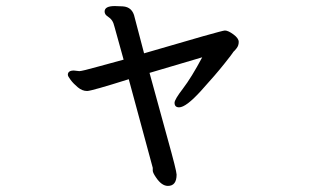

<svg xmlns="http://www.w3.org/2000/svg" viewBox="-20 -547 1040 637"><path d="M537.1 69.8Q516.1 69.8 497.1 41Q486.8 25.9 486.8 19V9.8L407.2 -284.2Q283.2 -245.1 269 -245.1Q252.9 -245.1 238.5 -257.1Q224.1 -269 214.6 -281.5Q205.1 -293.9 205.1 -298.8Q205.1 -313 225.1 -313L243.2 -311Q252 -311 306.9 -326.4Q361.8 -341.8 390.1 -349.1L359.9 -458Q356.9 -471.2 351.6 -479Q346.2 -486.8 336.7 -492.9Q327.1 -499 327.1 -508.8Q327.1 -526.9 360.8 -526.9L387.2 -525.9Q419.9 -523.9 426.8 -488.8L458 -370.1Q715.8 -445.8 726.1 -445.8Q736.8 -445.8 754.4 -432.9Q772 -419.9 772 -408Q772 -396 765.4 -387.5Q758.8 -378.9 756.3 -377Q753.9 -375 752.4 -372.1Q751 -369.1 723.9 -335Q696.8 -300.8 647 -245.8Q597.2 -190.9 574.2 -190.9Q559.1 -190.9 559.1 -206.1Q559.1 -216.8 587.2 -253.4Q615.2 -290 650.9 -356.9L476.1 -305.2Q505.9 -194.8 535.9 -87.4Q565.9 20 565.9 32.2Q565.9 69.8 537.1 69.8Z"/></svg>

Font: LXGW WenKai Screen
Style: Regular
Weight: 400
Designer: LXGW / Fontworks Inc.
Foundry: LXGW / Fontworks Inc.
Version: Version 1.510;January 18,2025